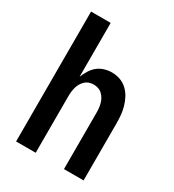

<svg xmlns="http://www.w3.org/2000/svg" viewBox="-178 -838 855 941"><g transform="rotate(30 250.0 -367.5)"><path d="M59 0V-735H170V-430Q178 -450 189.5 -469Q201 -488 217.5 -501.5Q234 -515 255 -521.5Q276 -528 298 -528Q322 -528 344.5 -520Q367 -512 384.5 -495.5Q402 -479 413 -458Q424 -437 430.5 -414Q437 -391 439 -367.5Q441 -344 441 -320V0H330V-320Q330 -333 328.5 -346Q327 -359 323.5 -371.5Q320 -384 313.5 -395Q307 -406 297.5 -415Q288 -424 275.5 -428Q263 -432 250 -432Q237 -432 224.5 -428Q212 -424 202.5 -415Q193 -406 186.5 -395Q180 -384 176.5 -371.5Q173 -359 171.5 -346Q170 -333 170 -320V0Z"/></g></svg>

Font: Iosevka Fixed
Style: Bold
Weight: 700
Monospace: yes
Designer: Belleve Invis
Foundry: Belleve Invis
Version: Version 32.3.0